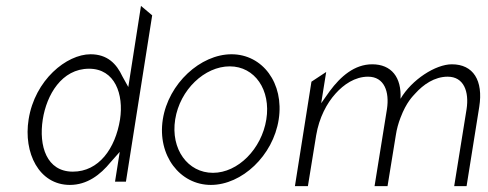

<svg xmlns="http://www.w3.org/2000/svg" viewBox="-20 -646 1653 651"><path d="M77 -241C59 -128 112 -19 217 -19C275 -19 320 -53 355 -96L386 -131L370 -30H407L496 -594L458 -626L415 -351L395 -387C375 -430 344 -462 287 -462C206 -462 98 -375 77 -241ZM125 -241C138 -324 189 -413 282 -413C370 -413 400 -326 387 -241C371 -142 315 -64 227 -64C138 -64 111 -151 125 -241Z M532 -241C513 -119 590 -19 695 -19C800 -19 906 -118 925 -241C944 -364 870 -462 765 -462C660 -462 551 -363 532 -241ZM574 -241C590 -342 674 -421 759 -421C844 -421 899 -341 883 -241C867 -141 787 -60 702 -60C617 -60 558 -140 574 -241Z M980 -15H1024L1052 -187C1062 -247 1088 -296 1118 -329C1145 -359 1183 -386 1228 -386C1283 -386 1301 -335 1292 -276L1250 -15H1294L1322 -187C1325 -208 1331 -229 1338 -247C1358 -300 1380 -320 1388 -329C1415 -359 1453 -386 1498 -386C1553 -386 1571 -335 1562 -276L1520 -15H1562L1605 -284C1619 -373 1585 -428 1512 -428C1457 -428 1376 -376 1338 -311C1342 -384 1307 -428 1242 -428C1182 -428 1135 -387 1098 -337L1069 -296L1086 -402L1036 -369Z"/></svg>

Font: Charger Sport
Style: HLNrwObl
Weight: 100
Designer: Jasper
Foundry: Cannot Into Space Fonts
Version: Version 1.1